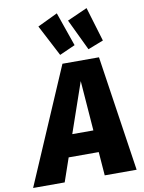

<svg xmlns="http://www.w3.org/2000/svg" viewBox="-162 -1066 851 1138"><g transform="rotate(-10 264.0 -497.5)"><path d="M363 -142H182L133 0H-57L242 -695H462L566 0H374ZM354 -274 331 -575 227 -274ZM332 -791 238 -749 140 -937 261 -995ZM502 -789 409 -753 319 -941 440 -995Z"/></g></svg>

Font: Trujillo ExtraBold
Style: Italic
Weight: 800
Italic angle: -8°
Designer: Fira Sans original fonts by bBox Type GmbH, Carrois Corporate GbR, & Edenspiekermann AG / Changes by Cristiano Sobral
Foundry: Fira Sans original fonts by bBox Type GmbH, Carrois Corporate GbR, & Edenspiekermann AG / Changes by Cristiano Sobral
Version: Version 4.301;July 28, 2020;FontCreator 13.0.0.2655 64-bit